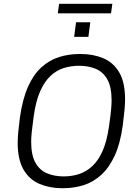

<svg xmlns="http://www.w3.org/2000/svg" viewBox="-20 -980 731 1010"><path d="M306 10Q242 10 189 -12Q136 -34 104.5 -86.5Q73 -139 73 -230Q73 -253 76 -285Q79 -317 85 -364Q99 -460 127.5 -524Q156 -588 198 -626Q240 -664 291 -680Q342 -696 399 -696H405Q469 -696 522.5 -674Q576 -652 607 -599.5Q638 -547 638 -456Q638 -434 635 -402Q632 -370 626 -322Q613 -226 584 -162.5Q555 -99 513 -60.5Q471 -22 420 -6Q369 10 312 10ZM315 -52Q358 -52 396 -64.5Q434 -77 465.5 -106Q497 -135 519.5 -185.5Q542 -236 553 -313Q558 -345 560.5 -367.5Q563 -390 564.5 -405.5Q566 -421 566.5 -432Q567 -443 567 -452Q567 -523 544.5 -562.5Q522 -602 483.5 -618Q445 -634 396 -634Q353 -634 315 -622Q277 -610 245.5 -580.5Q214 -551 191.5 -500.5Q169 -450 158 -373Q154 -341 151 -318.5Q148 -296 146.5 -280.5Q145 -265 144.5 -254Q144 -243 144 -234Q144 -164 166.5 -124Q189 -84 228 -68Q267 -52 315 -52ZM284 -910 291 -960H571L564 -910ZM370 -786 380 -863H455L445 -786Z"/></svg>

Font: Chivo ExtraLight
Style: Italic
Weight: 250
Italic angle: -8.05°
Designer: Hector Gatti
Foundry: Omnibus-Type
Version: Version 2.002